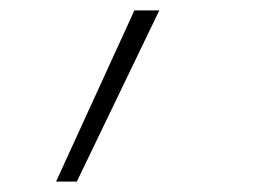

<svg xmlns="http://www.w3.org/2000/svg" viewBox="-20 -131 540 370"><path d="M88 219 239 -111H287L128 219Z"/></svg>

Font: Iosevka Term Curly XLt Obl
Style: Regular
Weight: 200
Italic angle: -9°
Designer: Belleve Invis
Foundry: Belleve Invis
Version: Version 32.3.0